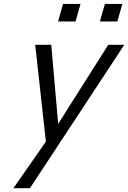

<svg xmlns="http://www.w3.org/2000/svg" viewBox="-20 -714 663 993"><path d="M162.1 -482.4H245.1L280.8 -73.2L540 -482.4H623L134.8 259.3H49.3L217.3 18.6ZM306.2 -693.8H396.5L370.6 -603H280.3ZM522.5 -693.8H612.8L586.9 -603H496.6Z"/></svg>

Font: Cantarell
Style: Italic
Weight: 400
Italic angle: -16°
Designer: Dave Crossland
Version: Version 1.004